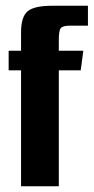

<svg xmlns="http://www.w3.org/2000/svg" viewBox="-20 -646 325 666"><path d="M53 -402H10V-470H53V-533Q53 -588 76 -607Q99 -626 160 -626H285V-557H223Q198 -557 191 -548.5Q184 -540 184 -508V-470H269L260 -402H184V0H53Z"/></svg>

Font: Smooch Sans ExtraBold
Style: Regular
Weight: 800
Designer: Robert E. Leuschke
Foundry: Robert E. Leuschke
Version: Version 1.010